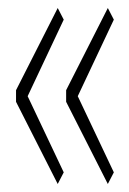

<svg xmlns="http://www.w3.org/2000/svg" viewBox="-20 -510 323 479"><path d="M20 -256V-285L124 -490L139 -461L49 -270L139 -80L124 -51ZM145 -256V-285L249 -490L264 -461L174 -270L264 -80L249 -51Z"/></svg>

Font: Georama Condensed ExtraLight
Style: Regular
Weight: 200
Width: 3
Designer: Jean-Baptiste Levee
Foundry: Production Type
Version: Version 1.000